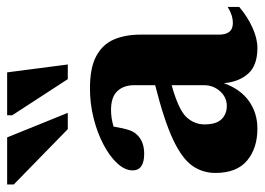

<svg xmlns="http://www.w3.org/2000/svg" viewBox="-122 -590 723 524"><g transform="rotate(-90 239.0 -328.5)"><path d="M369.5 13Q322 13 299.5 -12.2Q277 -37.5 273.5 -78.5Q257 -33 224.5 -10Q192 13 149.5 13Q96 13 62.2 -15.2Q28.5 -43.5 28.5 -101.5Q28.5 -136.5 48 -164.5Q67.5 -192.5 119.2 -217Q171 -241.5 268 -266V-323.5Q268 -352 251.8 -369.2Q235.5 -386.5 200.5 -386.5Q177.5 -386.5 155 -379.5Q150.5 -352.5 145.8 -338.2Q141 -324 134 -317Q115.5 -296 81 -296Q35.5 -296 35.5 -327.5Q35.5 -348.5 54.5 -369.2Q73.5 -390 105.8 -407Q138 -424 177.8 -434Q217.5 -444 259 -444Q316 -444 348 -426.5Q380 -409 393 -378Q406 -347 406 -306.5V-91.5Q406 -54 437.5 -54Q459 -54 481.5 -68V-36.5Q455 -14 425.2 -0.5Q395.5 13 369.5 13ZM161 -131.5Q161 -99.5 175 -85Q189 -70.5 211.5 -70.5Q235 -70.5 251.5 -89Q268 -107.5 268 -133V-221Q201.5 -202.5 181.2 -181Q161 -159.5 161 -131.5ZM192.5 -504.5H148L-3 -652V-670H125.5ZM324.5 -504.5H284.5L186 -656V-670H303Z"/></g></svg>

Font: Newsreader 16pt
Style: Bold
Weight: 700
Designer: Hugues Gentile
Foundry: Production Type
Version: Version 1.003; ttfautohint (v1.8.3)